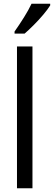

<svg xmlns="http://www.w3.org/2000/svg" viewBox="-20 -1009 289 1029"><path d="M154 0H71V-760H154ZM249 -980Q236 -959 212 -930.5Q188 -902 160.5 -874.5Q133 -847 112 -829H58V-840Q84 -877 108.5 -916Q133 -955 149 -989H249Z"/></svg>

Font: Noto Sans Myanmar Condensed
Style: Regular
Weight: 400
Width: 3
Designer: Monotype Design Team
Foundry: Monotype Imaging Inc.
Version: Version 2.107; ttfautohint (v1.8.4.7-5d5b)